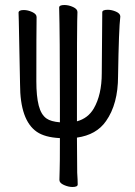

<svg xmlns="http://www.w3.org/2000/svg" viewBox="-20 -735 540 766"><path d="M269 11Q253 11 235 3Q217 -5 217 -17Q217 -29 218 -56Q219 -74 219 -184Q159 -187 127 -209Q60 -255 60 -399Q56 -624 55 -651L54 -685Q55 -695 75 -695Q91 -695 108.5 -687Q126 -679 126 -667Q125 -612 125 -411Q125 -351 134.5 -314Q144 -277 166 -262Q183 -250 219 -247Q219 -285 219 -331Q219 -597 216 -705Q216 -715 237 -715Q254 -715 271.5 -707Q289 -699 289 -687Q289 -675 288 -649.5Q287 -624 287 -350Q287 -296 287 -251Q331 -263 354 -302Q386 -357 386 -443L388 -686Q388 -696 410 -696Q426 -696 443 -688.5Q460 -681 460 -669Q454 -621 451 -431Q451 -320 403 -252Q365 -197 287 -186Q288 -66 288 -46Q290 -16 290 1Q290 11 269 11Z"/></svg>

Font: LXGW WenKai Mono Lite
Style: Regular
Weight: 400
Monospace: yes
Designer: LXGW / Fontworks Inc.
Foundry: LXGW / Fontworks Inc.
Version: Version 1.520; June 14, 2025